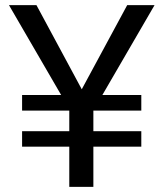

<svg xmlns="http://www.w3.org/2000/svg" viewBox="-20 -731 645 751"><path d="M299.8 -381.8 477.5 -710.9H584.5L380.4 -359.4H532.7V-298.3H345.2V-217.8H532.7V-157.2H345.2V0H251V-157.2H66.4V-217.8H251V-298.3H66.4V-359.4H219.2L15.1 -710.9H122.6Z"/></svg>

Font: RobotoDraft
Style: Regular
Weight: 400
Version: Version 2.001101; 2014